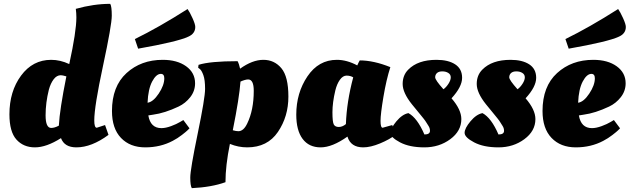

<svg xmlns="http://www.w3.org/2000/svg" viewBox="-20 -754 3273 998"><path d="M377 12Q315 12 297 -36Q221 12 161.5 12Q102 12 65.5 -28.5Q29 -69 29 -160Q29 -279 89.5 -361Q150 -443 246 -443Q293 -443 340 -421Q377 -590 377 -664Q377 -686 374 -708Q467 -734 553 -734Q561 -721 561 -672.5Q561 -624 515.5 -412Q470 -200 470 -128Q470 -90 483 -90L526 -104L544 -53Q456 12 377 12ZM246 -89Q264 -89 286 -101V-102Q290 -183 325 -357Q305 -363 296 -363Q275 -363 259 -342Q243 -321 234 -288Q217 -220 217 -154.5Q217 -89 246 -89Z M562 -177Q562 -305 637.5 -374Q713 -443 826 -443Q901 -443 947.5 -409.5Q994 -376 994 -321Q994 -281 969 -249Q944 -217 908 -200Q836 -166 776 -158L751 -154Q762 -88 819 -88Q841 -88 869.5 -98.5Q898 -109 916 -120L933 -130L965 -87Q965 -87 954 -76Q948 -70 925.5 -52.5Q903 -35 878 -22Q814 12 735 12Q656 12 609 -37Q562 -86 562 -177ZM834 -347Q834 -370 816 -370Q792 -370 771 -330.5Q750 -291 747 -220Q776 -224 805 -267.5Q834 -311 834 -347ZM995 -614Q995 -579 958 -563Q902 -537 698 -501L681 -551Q804 -611 955 -707Q966 -692 980.5 -660Q995 -628 995 -614Z M977 224Q969 211 969 169Q969 127 1007.5 -59Q1046 -245 1046 -292Q1046 -339 1037 -363.5Q1028 -388 1019 -395L1010 -402L1012 -417Q1072 -436 1215 -436Q1223 -421 1228 -397Q1292 -443 1349 -443Q1406 -443 1442.5 -399.5Q1479 -356 1479 -252Q1479 -148 1424.5 -68Q1370 12 1265 12Q1219 12 1175 -6Q1152 107 1152 193Q1080 219 977 224ZM1219 -72Q1246 -72 1265 -112Q1299 -182 1299 -282Q1299 -341 1270 -341Q1255 -341 1230 -330Q1224 -246 1190 -77Q1207 -72 1219 -72Z M1969 -90 2019 -104 2037 -54Q2005 -29 1955.5 -8.5Q1906 12 1868 12Q1803 12 1786 -44Q1707 12 1646.5 12Q1586 12 1553 -32Q1520 -76 1520 -158Q1520 -271 1578 -357Q1636 -443 1731 -443Q1783 -443 1837 -414Q1845 -432 1850 -440Q1922 -440 2009 -405Q1988 -340 1973 -250.5Q1958 -161 1958 -125.5Q1958 -90 1969 -90ZM1778 -109Q1782 -225 1816 -352Q1801 -361 1781.5 -361Q1762 -361 1746.5 -339Q1731 -317 1723 -284Q1708 -221 1708 -170.5Q1708 -120 1715 -107Q1722 -94 1741 -94Q1760 -94 1778 -109Z M2378 -135Q2378 -73 2320.5 -30.5Q2263 12 2186 12Q2109 12 2059.5 -14Q2010 -40 2010 -63.5Q2010 -87 2040.5 -123.5Q2071 -160 2103 -166Q2149 -141 2186 -55Q2215 -55 2215 -74Q2215 -88 2207 -100Q2199 -112 2195 -119Q2191 -126 2181 -138.5Q2171 -151 2166 -157Q2141 -187 2121 -212Q2073 -272 2073 -317.5Q2073 -363 2102 -392Q2152 -443 2249 -443Q2310 -443 2346 -419.5Q2382 -396 2382 -349.5Q2382 -303 2327 -243Q2378 -184 2378 -135ZM2285 -290Q2299 -300 2311 -318.5Q2323 -337 2323 -352Q2323 -367 2310 -375Q2297 -383 2279 -383Q2261 -383 2251.5 -374.5Q2242 -366 2242 -352Q2242 -338 2285 -290Z M2763 -135Q2763 -73 2705.5 -30.5Q2648 12 2571 12Q2494 12 2444.5 -14Q2395 -40 2395 -63.5Q2395 -87 2425.5 -123.5Q2456 -160 2488 -166Q2534 -141 2571 -55Q2600 -55 2600 -74Q2600 -88 2592 -100Q2584 -112 2580 -119Q2576 -126 2566 -138.5Q2556 -151 2551 -157Q2526 -187 2506 -212Q2458 -272 2458 -317.5Q2458 -363 2487 -392Q2537 -443 2634 -443Q2695 -443 2731 -419.5Q2767 -396 2767 -349.5Q2767 -303 2712 -243Q2763 -184 2763 -135ZM2670 -290Q2684 -300 2696 -318.5Q2708 -337 2708 -352Q2708 -367 2695 -375Q2682 -383 2664 -383Q2646 -383 2636.5 -374.5Q2627 -366 2627 -352Q2627 -338 2670 -290Z M2800 -177Q2800 -305 2875.5 -374Q2951 -443 3064 -443Q3139 -443 3185.5 -409.5Q3232 -376 3232 -321Q3232 -281 3207 -249Q3182 -217 3146 -200Q3074 -166 3014 -158L2989 -154Q3000 -88 3057 -88Q3079 -88 3107.5 -98.5Q3136 -109 3154 -120L3171 -130L3203 -87Q3203 -87 3192 -76Q3186 -70 3163.5 -52.5Q3141 -35 3116 -22Q3052 12 2973 12Q2894 12 2847 -37Q2800 -86 2800 -177ZM3072 -347Q3072 -370 3054 -370Q3030 -370 3009 -330.5Q2988 -291 2985 -220Q3014 -224 3043 -267.5Q3072 -311 3072 -347ZM3233 -614Q3233 -579 3196 -563Q3140 -537 2936 -501L2919 -551Q3042 -611 3193 -707Q3204 -692 3218.5 -660Q3233 -628 3233 -614Z"/></svg>

Font: Oleo Script Swash Caps
Style: Bold
Weight: 700
Designer: Soytutype
Foundry: Soytutype
Version: Version 1.002